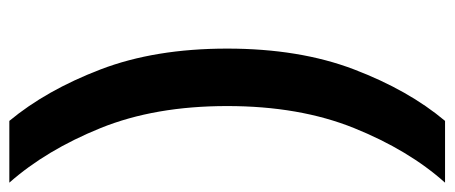

<svg xmlns="http://www.w3.org/2000/svg" viewBox="-294 -476 950 401"><g transform="rotate(90 180.5 -275.0)"><path d="M232 180Q168 103 124.5 -10.5Q81 -124 81 -275Q81 -426 124.5 -540Q168 -654 232 -730H361Q293 -654 247 -540Q201 -426 201 -275Q201 -124 247 -10.5Q293 103 361 180Z"/></g></svg>

Font: MuseoModerno Medium
Style: Regular
Weight: 500
Designer: Pablo Cosgaya, Héctor Gatti, Marcela Romero, and the Authors of The MuseoModerno Project.
Foundry: Omnibus-Type Team
Version: Version 1.001